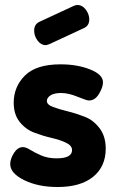

<svg xmlns="http://www.w3.org/2000/svg" viewBox="-20 -740 469 770"><path d="M207 -105Q269 -105 269 -138Q269 -156 245 -167.5Q221 -179 186.5 -187Q152 -195 117.5 -208Q83 -221 59 -251Q35 -281 35 -328Q35 -392 80 -437Q125 -482 223 -482Q290 -482 341.5 -461.5Q393 -441 393 -410Q393 -390 377 -363.5Q361 -337 337 -337Q327 -337 291 -352Q255 -367 225 -367Q197 -367 182.5 -357.5Q168 -348 168 -335Q168 -320 192.5 -311Q217 -302 251.5 -293.5Q286 -285 320.5 -271.5Q355 -258 379.5 -225.5Q404 -193 404 -144Q404 -72 353.5 -31Q303 10 211 10Q133 10 77 -17.5Q21 -45 21 -82Q21 -103 36 -126.5Q51 -150 72 -150Q84 -150 101.5 -139Q119 -128 145.5 -116.5Q172 -105 207 -105ZM318 -628 178 -563Q168 -559 163 -559Q144 -559 130.5 -577.5Q117 -596 117 -617Q117 -642 137 -652L277 -717Q284 -720 291 -720Q310 -720 324 -701.5Q338 -683 338 -662Q338 -638 318 -628Z"/></svg>

Font: Dosis
Style: ExtraBold
Weight: 800
Designer: EdgarTolentino, PabloImpallari, IginoMarini
Foundry: EdgarTolentino, PabloImpallari, IginoMarini
Version: Version 1.007